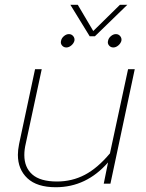

<svg xmlns="http://www.w3.org/2000/svg" viewBox="-20 -770 613 805"><path d="M275 -750H306L371 -640L483 -750H514L378 -618H356ZM236 -599Q238 -610 248 -618.5Q258 -627 269 -627Q280 -627 287 -618.5Q294 -610 292 -599Q289 -588 279 -579.5Q269 -571 258 -571Q247 -571 240 -579.5Q233 -588 236 -599ZM433 -599Q435 -610 445 -618.5Q455 -627 466 -627Q477 -627 484 -618.5Q491 -610 489 -599Q486 -588 476 -579.5Q466 -571 455 -571Q444 -571 437 -579.5Q430 -588 433 -599ZM55 -121Q55 -141 60 -166L127 -480H155L88 -168Q82 -143 82 -120Q82 -68 115.5 -38.5Q149 -9 219 -9Q282 -9 335.5 -37Q389 -65 441 -127L517 -480H545L443 0H415L433 -89Q342 15 214 15Q135 15 95 -22.5Q55 -60 55 -121Z"/></svg>

Font: Prompt Thin
Style: Italic
Weight: 250
Italic angle: -12°
Designer: Katatrad Team
Foundry: CadsonDemak
Version: Version 1.001